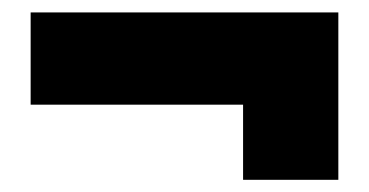

<svg xmlns="http://www.w3.org/2000/svg" viewBox="-20 -425 600 312"><path d="M29.8 -254.9V-404.8H529.8V-132.8H375V-254.9Z"/></svg>

Font: TASA Explorer
Style: Regular
Weight: 900
Designer: Weizhong Zhang
Foundry: Local Remote
Version: Version 1.000;Glyphs 3.1.2 (3151)